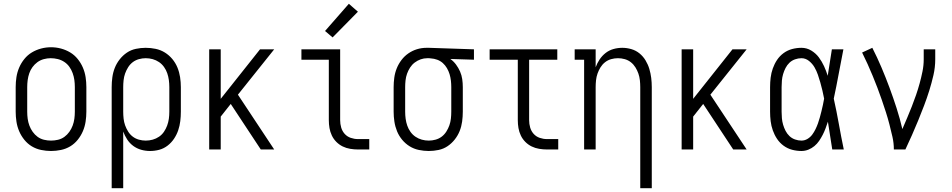

<svg xmlns="http://www.w3.org/2000/svg" viewBox="-20 -791 5040 1016"><path d="M250 8Q224 8 197.5 2.5Q171 -3 148.5 -16.5Q126 -30 109 -51Q92 -72 81.5 -96.5Q71 -121 67 -147.5Q63 -174 63 -200V-330Q63 -357 67 -383Q71 -409 81.5 -433.5Q92 -458 109 -479Q126 -500 148.5 -513.5Q171 -527 197 -534Q223 -541 250 -541Q277 -541 303 -534Q329 -527 351.5 -513.5Q374 -500 391 -479Q408 -458 418.5 -433.5Q429 -409 433 -383Q437 -357 437 -330V-200Q437 -174 433 -147.5Q429 -121 418.5 -96.5Q408 -72 391 -51Q374 -30 351.5 -16.5Q329 -3 302.5 2.5Q276 8 250 8ZM250 -47Q269 -47 287.5 -51.5Q306 -56 321 -67Q336 -78 347 -93.5Q358 -109 364.5 -126.5Q371 -144 373.5 -162.5Q376 -181 376 -200V-330Q376 -349 373.5 -367.5Q371 -386 364.5 -404Q358 -422 347 -437.5Q336 -453 320 -463.5Q304 -474 285.5 -478.5Q267 -483 248 -483Q230 -483 211.5 -478Q193 -473 178 -462Q163 -451 152 -436Q141 -421 135 -403.5Q129 -386 126.5 -367.5Q124 -349 124 -330V-200Q124 -181 126.5 -162.5Q129 -144 135.5 -126.5Q142 -109 153 -93.5Q164 -78 179 -67Q194 -56 212.5 -51.5Q231 -47 250 -47Z M571 205V-330Q571 -356 574.5 -382Q578 -408 587.5 -432Q597 -456 613.5 -477Q630 -498 651.5 -512.5Q673 -527 699 -532.5Q725 -538 751 -538Q777 -538 803.5 -532.5Q830 -527 852.5 -513Q875 -499 892 -478.5Q909 -458 919 -433.5Q929 -409 933 -382.5Q937 -356 937 -330V-200Q937 -175 934 -150Q931 -125 923 -101.5Q915 -78 901 -57Q887 -36 867 -20.5Q847 -5 823 1.5Q799 8 774 8Q750 8 727 1.5Q704 -5 685 -19Q666 -33 653 -53Q640 -73 632 -95V205ZM751 -47Q770 -47 788 -52Q806 -57 821.5 -67.5Q837 -78 847.5 -93.5Q858 -109 864.5 -126.5Q871 -144 873.5 -162.5Q876 -181 876 -200V-330Q876 -349 873.5 -367.5Q871 -386 865 -403.5Q859 -421 848 -436.5Q837 -452 821.5 -462.5Q806 -473 788 -478Q770 -483 751 -483Q733 -483 715 -478Q697 -473 682.5 -462Q668 -451 658 -435Q648 -419 642 -402Q636 -385 634 -366.5Q632 -348 632 -330V-200Q632 -182 634 -163.5Q636 -145 642 -128Q648 -111 658 -95Q668 -79 682.5 -68Q697 -57 715 -52Q733 -47 751 -47Z M1087 0V-530H1148V-268L1356 -530H1431L1239 -290L1431 0H1360L1201 -241L1148 -174V0Z M1874 0Q1854 0 1833 -3.5Q1812 -7 1793.5 -16Q1775 -25 1760 -40Q1745 -55 1736 -74Q1727 -93 1723.5 -113.5Q1720 -134 1720 -155V-475H1575V-530H1780V-155Q1780 -135 1785.5 -116Q1791 -97 1804 -82.5Q1817 -68 1836 -61.5Q1855 -55 1874 -55H1934V0ZM1740 -593 1700 -627 1826 -771 1874 -729Z M2249 8Q2223 8 2196.5 2.5Q2170 -3 2147.5 -17Q2125 -31 2108 -51.5Q2091 -72 2081 -96.5Q2071 -121 2067 -147.5Q2063 -174 2063 -200V-330Q2063 -355 2066.5 -380.5Q2070 -406 2079.5 -429.5Q2089 -453 2104.5 -473.5Q2120 -494 2141 -508.5Q2162 -523 2186.5 -530.5Q2211 -538 2237 -538Q2240 -538 2243.5 -538Q2247 -538 2250 -538L2488 -530V-475L2363 -479Q2380 -467 2393 -449.5Q2406 -432 2414.5 -412.5Q2423 -393 2426 -372Q2429 -351 2429 -330V-200Q2429 -174 2425.5 -148Q2422 -122 2412.5 -98Q2403 -74 2386.5 -53Q2370 -32 2348.5 -17.5Q2327 -3 2301 2.5Q2275 8 2249 8ZM2249 -47Q2267 -47 2285 -52Q2303 -57 2317.5 -68Q2332 -79 2342 -95Q2352 -111 2358 -128Q2364 -145 2366 -163.5Q2368 -182 2368 -200V-330Q2368 -347 2366 -364.5Q2364 -382 2359 -398.5Q2354 -415 2345 -430.5Q2336 -446 2323 -457.5Q2310 -469 2293.5 -475Q2277 -481 2260 -482L2250 -483Q2248 -483 2246 -483Q2244 -483 2241 -483Q2223 -483 2206 -477Q2189 -471 2174.5 -460Q2160 -449 2150 -433.5Q2140 -418 2134 -401Q2128 -384 2126 -366Q2124 -348 2124 -330V-200Q2124 -181 2126.5 -162.5Q2129 -144 2135 -126.5Q2141 -109 2152 -93.5Q2163 -78 2178.5 -67.5Q2194 -57 2212 -52Q2230 -47 2249 -47Z M2874 0Q2854 0 2833 -3.5Q2812 -7 2793.5 -16Q2775 -25 2760 -40Q2745 -55 2736 -74Q2727 -93 2723.5 -113.5Q2720 -134 2720 -155V-475H2571V-530H2929V-475H2780V-155Q2780 -135 2785.5 -116Q2791 -97 2804 -82.5Q2817 -68 2836 -61.5Q2855 -55 2874 -55H2934V0Z M3368 205V-330Q3368 -348 3366 -366.5Q3364 -385 3358 -402Q3352 -419 3342.5 -434.5Q3333 -450 3318.5 -461.5Q3304 -473 3286 -478Q3268 -483 3250 -483Q3232 -483 3214 -478Q3196 -473 3181.5 -461.5Q3167 -450 3157.5 -434.5Q3148 -419 3142 -402Q3136 -385 3134 -366.5Q3132 -348 3132 -330V0H3071V-475H3021V-530H3132V-435Q3140 -457 3153 -476.5Q3166 -496 3184.5 -510.5Q3203 -525 3226 -531.5Q3249 -538 3273 -538Q3297 -538 3321 -531Q3345 -524 3364 -508.5Q3383 -493 3396 -471.5Q3409 -450 3416 -426.5Q3423 -403 3426 -379Q3429 -355 3429 -330V205Z M3587 0V-530H3648V-268L3856 -530H3931L3739 -290L3931 0H3860L3701 -241L3648 -174V0Z M4221 8Q4196 8 4171.5 1.5Q4147 -5 4126.5 -20Q4106 -35 4092 -56Q4078 -77 4069.5 -101Q4061 -125 4058 -150Q4055 -175 4055 -200V-330Q4055 -355 4058 -380Q4061 -405 4069.5 -429Q4078 -453 4092 -474Q4106 -495 4126.5 -510Q4147 -525 4171.5 -531.5Q4196 -538 4221 -538Q4249 -538 4273 -523.5Q4297 -509 4313 -487.5Q4329 -466 4340.5 -441Q4352 -416 4360 -390Q4366 -425 4371 -460Q4376 -495 4382 -530H4443Q4430 -465 4418 -399.5Q4406 -334 4392 -269Q4407 -202 4419 -134.5Q4431 -67 4445 0H4384Q4378 -37 4372.5 -73.5Q4367 -110 4361 -147Q4355 -129 4348.5 -111.5Q4342 -94 4333.5 -77.5Q4325 -61 4314.5 -45.5Q4304 -30 4289.5 -18Q4275 -6 4257.5 1Q4240 8 4221 8ZM4221 -47Q4238 -47 4253 -56Q4268 -65 4278 -78.5Q4288 -92 4295.5 -107.5Q4303 -123 4308.5 -138.5Q4314 -154 4318.5 -170.5Q4323 -187 4327 -203Q4331 -219 4334.5 -235.5Q4338 -252 4341 -269Q4337 -290 4332 -311.5Q4327 -333 4321 -354Q4315 -375 4308 -395.5Q4301 -416 4290 -435Q4279 -454 4261 -468.5Q4243 -483 4221 -483Q4204 -483 4187 -477Q4170 -471 4157.5 -459Q4145 -447 4137 -431.5Q4129 -416 4124 -399Q4119 -382 4117.5 -364.5Q4116 -347 4116 -330V-200Q4116 -183 4117.5 -165.5Q4119 -148 4124 -131Q4129 -114 4137 -98.5Q4145 -83 4157.5 -71Q4170 -59 4187 -53Q4204 -47 4221 -47Z M4710 0Q4710 -34 4702.5 -67Q4695 -100 4686.5 -133Q4678 -166 4667.5 -198.5Q4657 -231 4646 -263Q4635 -295 4623 -326.5Q4611 -358 4598 -389.5Q4585 -421 4571 -452Q4557 -483 4542 -513L4596 -538Q4622 -487 4644.5 -434Q4667 -381 4687 -327Q4707 -273 4724.5 -218.5Q4742 -164 4755 -108Q4768 -138 4780.5 -167.5Q4793 -197 4805 -227.5Q4817 -258 4827.5 -288.5Q4838 -319 4846.5 -350Q4855 -381 4861.5 -413Q4868 -445 4868 -477V-530H4929V-477Q4929 -435 4919.5 -393.5Q4910 -352 4897.5 -312Q4885 -272 4870 -232.5Q4855 -193 4839 -154Q4823 -115 4806 -76.5Q4789 -38 4771 0Z"/></svg>

Font: Iosevka Slab Light
Style: Regular
Weight: 300
Monospace: yes
Designer: Belleve Invis
Foundry: Belleve Invis
Version: Version 11.1.0; ttfautohint (v1.8.3)